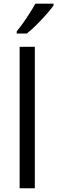

<svg xmlns="http://www.w3.org/2000/svg" viewBox="-20 -1011 308 1031"><path d="M167 0H85.4V-759.8H167ZM267.6 -991.2V-981.4Q254.4 -962.9 229.5 -934.6Q204.6 -906.2 176.3 -877.9Q147.9 -849.6 124 -831.1H69.8V-842.8Q85.4 -861.3 104 -887.5Q122.6 -913.6 140.1 -941.2Q157.7 -968.8 169.4 -991.2Z"/></svg>

Font: Open Sans
Style: Regular
Weight: 400
Designer: Monotype Design Team
Foundry: Monotype Imaging Inc.
Version: Version 3.000; ttfautohint (v1.8.4)